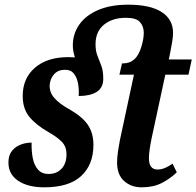

<svg xmlns="http://www.w3.org/2000/svg" viewBox="-20 -790 839 820"><path d="M169 10Q99 10 57.5 -18Q16 -46 16 -96Q16 -127 31 -145.5Q46 -164 68.5 -172.5Q91 -181 115 -181Q114 -145 120 -114.5Q126 -84 142.5 -65.5Q159 -47 187 -47Q222 -47 243 -69.5Q264 -92 264 -131Q264 -164 244 -184.5Q224 -205 185 -227Q133 -257 105 -291.5Q77 -326 77 -380Q77 -456 129.5 -501Q182 -546 271 -546Q286 -546 300 -545Q296 -557 293.5 -569.5Q291 -582 291 -596Q291 -646 319 -685.5Q347 -725 400 -747.5Q453 -770 527 -770Q622 -770 670.5 -738.5Q719 -707 719 -650Q719 -634 716 -615.5Q713 -597 708 -571L701 -536H799L785 -471H686L627 -197Q622 -172 619 -151Q616 -130 616 -114Q616 -66 653 -66Q670 -66 686.5 -73.5Q703 -81 717 -91L735 -54Q707 -27 671 -8.5Q635 10 585 10Q540 10 510 -17Q480 -44 480 -96Q480 -117 484 -144Q488 -171 492 -191L552 -471H490L501 -519Q518 -519 531.5 -523.5Q545 -528 557 -540Q573 -556 583.5 -589.5Q594 -623 594 -650Q594 -677 578 -695.5Q562 -714 518 -714Q460 -714 424 -684.5Q388 -655 388 -601Q388 -572 396.5 -551Q405 -530 413 -508.5Q421 -487 421 -454Q421 -415 393 -397.5Q365 -380 316 -380Q318 -407 313.5 -432.5Q309 -458 296 -475Q283 -492 258 -492Q228 -492 211 -473Q194 -454 192 -426Q191 -395 212.5 -371Q234 -347 273 -325Q329 -294 354 -258.5Q379 -223 379 -171Q379 -87 327 -38.5Q275 10 169 10Z"/></svg>

Font: Noto Serif ExtraCondensed
Style: Bold Italic
Weight: 700
Width: 2
Italic angle: -12°
Designer: Monotype Design Team
Foundry: Monotype Imaging Inc.
Version: Version 2.013; ttfautohint (v1.8.4.7-5d5b)